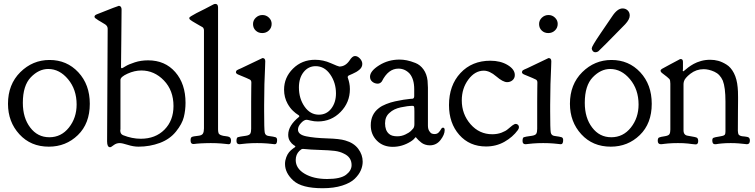

<svg xmlns="http://www.w3.org/2000/svg" viewBox="-20 -743 3923 997"><path d="M21.5 -204.1Q21.5 -304.7 85.4 -368.2Q149.4 -431.6 237.3 -431.6Q327.1 -431.6 386.7 -367.7Q446.3 -303.7 446.3 -204.1Q446.3 -101.6 384.3 -41.5Q322.3 18.6 233.4 18.6Q139.6 18.6 80.6 -45.9Q21.5 -110.4 21.5 -204.1ZM136.7 -81.1Q174.8 -30.3 236.3 -30.3Q297.9 -30.3 337.9 -80.6Q377.9 -130.9 377.9 -200.2Q377.9 -278.3 333.5 -331.5Q289.1 -384.8 230.5 -384.8Q181.6 -384.8 140.1 -341.8Q98.6 -298.8 98.6 -209Q98.6 -130.9 136.7 -81.1Z M608.4 -394.5Q608.4 -388.7 613.3 -388.7Q615.2 -388.7 631.8 -398.9Q648.4 -409.2 680.2 -419.4Q711.9 -429.7 749 -429.7Q836.9 -429.7 890.1 -368.7Q943.4 -307.6 943.4 -209Q943.4 -170.9 934.6 -135.3Q925.8 -99.6 894 -60.1Q862.3 -20.5 810.5 -1Q757.8 18.6 699.2 18.6Q672.9 18.6 643.6 9.3Q614.3 0 601.6 0Q584 0 570.3 10.7Q556.6 21.5 551.8 21.5Q536.1 21.5 536.1 -8.8Q536.1 -67.4 537.6 -301.3Q539.1 -535.2 539.1 -593.8Q539.1 -607.4 526.4 -616.2Q519.5 -620.1 512.7 -624.5Q505.9 -628.9 501.5 -631.3Q497.1 -633.8 492.2 -636.7Q487.3 -639.6 484.9 -641.6Q482.4 -643.6 479.5 -645.5Q476.6 -647.5 475.1 -648.4Q473.6 -649.4 472.7 -650.9Q471.7 -652.3 471.2 -653.8Q470.7 -655.3 470.7 -656.2Q470.7 -664.1 483.4 -668.9Q593.8 -712.9 597.7 -712.9Q611.3 -710.9 611.3 -693.4Q611.3 -660.2 609.9 -533.2Q608.4 -406.2 608.4 -394.5ZM880.9 -192.4Q880.9 -273.4 831.1 -325.2Q781.2 -377 713.9 -377Q678.7 -377 642.1 -360.4Q605.5 -343.8 605.5 -328.1V-72.3Q605.5 -71.3 605 -68.8Q604.5 -66.4 604.5 -65.4Q604.5 -46.9 619.1 -41Q666 -22.5 710.9 -22.5Q787.1 -22.5 834 -69.8Q880.9 -117.2 880.9 -192.4Z M1179.7 -13.7Q1179.7 5.9 1168 5.9Q1167 5.9 1161.6 5.4Q1156.2 4.9 1147.5 3.9Q1138.7 2.9 1127.9 2Q1117.2 1 1102.5 0.5Q1087.9 0 1074.2 0Q1060.5 0 1046.9 0.5Q1033.2 1 1022.5 1.5Q1011.7 2 1003.4 2.9Q995.1 3.9 990.2 4.4Q985.4 4.9 984.4 4.9Q969.7 4.9 969.7 -12.7V-15.6Q969.7 -28.3 976.1 -31.7Q982.4 -35.2 1010.7 -38.1Q1028.3 -40 1033.7 -49.3Q1039.1 -58.6 1039.1 -76.2V-585Q1039.1 -587.9 1038.6 -590.3Q1038.1 -592.8 1037.1 -594.7Q1036.1 -596.7 1035.6 -598.1Q1035.2 -599.6 1032.7 -601.1Q1030.3 -602.5 1028.8 -603.5Q1027.3 -604.5 1022.9 -606.9Q1018.6 -609.4 1016.6 -610.4Q1006.8 -616.2 995.6 -622.6Q984.4 -628.9 980 -631.8Q975.6 -634.8 970.7 -638.2Q965.8 -641.6 964.4 -644Q962.9 -646.5 962.9 -649.4V-650.4Q962.9 -655.3 1000 -674.8Q1045.9 -697.3 1085.9 -718.8Q1091.8 -722.7 1098.6 -722.7Q1112.3 -722.7 1112.3 -704.1V-71.3Q1112.3 -65.4 1112.8 -61.5Q1113.3 -57.6 1114.3 -54.2Q1115.2 -50.8 1116.2 -48.8Q1117.2 -46.9 1120.6 -44.9Q1124 -43 1125.5 -42Q1127 -41 1132.3 -39.6Q1137.7 -38.1 1140.1 -37.6Q1142.6 -37.1 1150.9 -36.1Q1159.2 -35.2 1163.1 -34.2Q1179.7 -31.2 1179.7 -13.7Z M1284.2 -121.1Q1284.2 -171.9 1284.2 -215.8Q1284.2 -259.8 1284.7 -284.7Q1285.2 -309.6 1285.2 -314.5Q1285.2 -325.2 1277.8 -329.6Q1270.5 -334 1217.8 -355.5Q1205.1 -360.4 1205.1 -368.2Q1205.1 -371.1 1206.5 -374Q1208 -377 1211.4 -378.9Q1214.8 -380.9 1217.8 -382.3Q1220.7 -383.8 1225.6 -385.7Q1230.5 -387.7 1232.4 -388.7Q1341.8 -441.4 1342.8 -441.4H1343.8Q1357.4 -441.4 1357.4 -424.8L1356.4 -392.6Q1354.5 -360.4 1353 -306.2Q1351.6 -252 1351.6 -198.2V-165Q1351.6 -72.3 1354.5 -55.7Q1357.4 -39.1 1374 -37.1Q1403.3 -33.2 1411.1 -30.3Q1418.9 -27.3 1418.9 -15.6Q1418.9 5.9 1407.2 5.9Q1406.2 5.9 1401.4 5.4Q1396.5 4.9 1387.7 3.9Q1378.9 2.9 1368.2 2Q1357.4 1 1343.3 0.5Q1329.1 0 1315.4 0Q1301.8 0 1287.1 0.5Q1272.5 1 1262.2 2Q1252 2.9 1243.2 3.9Q1234.4 4.9 1229.5 5.4Q1224.6 5.9 1223.6 5.9Q1208 5.9 1208 -10.7Q1208 -27.3 1214.4 -30.3Q1220.7 -33.2 1257.8 -38.1Q1275.4 -41 1279.8 -49.3Q1284.2 -57.6 1284.2 -74.2ZM1293.9 -618.2Q1293.9 -637.7 1308.6 -651.4Q1323.2 -665 1342.8 -665Q1362.3 -665 1376.5 -651.4Q1390.6 -637.7 1390.6 -619.1Q1390.6 -598.6 1376.5 -585Q1362.3 -571.3 1341.8 -571.3Q1321.3 -571.3 1307.6 -584.5Q1293.9 -597.7 1293.9 -618.2Z M1619.1 -399.4Q1581.1 -399.4 1556.6 -368.7Q1532.2 -337.9 1532.2 -289.1Q1532.2 -231.4 1561.5 -189.5Q1590.8 -147.5 1635.7 -147.5Q1675.8 -147.5 1700.2 -179.2Q1724.6 -210.9 1724.6 -257.8Q1724.6 -313.5 1694.8 -356.4Q1665 -399.4 1619.1 -399.4ZM1515.6 87.9Q1515.6 131.8 1562 159.2Q1608.4 186.5 1678.7 186.5Q1748 186.5 1776.9 164.6Q1805.7 142.6 1805.7 114.3Q1805.7 73.2 1765.6 54.7Q1745.1 43.9 1717.8 40.5Q1690.4 37.1 1641.1 35.6Q1591.8 34.2 1554.7 30.3H1551.8Q1544.9 30.3 1534.2 41Q1515.6 59.6 1515.6 87.9ZM1455.1 -277.3Q1455.1 -340.8 1501.5 -386.7Q1547.9 -432.6 1616.2 -432.6Q1658.2 -432.6 1697.8 -415Q1737.3 -397.5 1742.2 -397.5Q1773.4 -397.5 1794.9 -428.7Q1809.6 -452.1 1823.2 -452.1Q1836.9 -452.1 1849.1 -439Q1861.3 -425.8 1861.3 -411.1Q1861.3 -393.6 1846.2 -380.9Q1831.1 -368.2 1811 -359.9Q1791 -351.6 1790 -350.6Q1785.2 -345.7 1785.2 -342.8Q1785.2 -340.8 1788.1 -333Q1791 -325.2 1793.9 -311Q1796.9 -296.9 1796.9 -280.3Q1796.9 -210.9 1748.5 -161.6Q1700.2 -112.3 1630.9 -112.3Q1611.3 -112.3 1593.8 -116.7Q1576.2 -121.1 1572.3 -121.1Q1558.6 -121.1 1543 -104Q1527.3 -86.9 1527.3 -70.3Q1527.3 -43.9 1569.8 -35.2Q1612.3 -26.4 1678.2 -24.4Q1744.1 -22.5 1772.5 -13.7Q1817.4 -1 1840.3 29.8Q1863.3 60.5 1863.3 96.7Q1863.3 119.1 1853.5 141.6Q1843.8 164.1 1821.8 185.5Q1799.8 207 1756.8 220.7Q1713.9 234.4 1655.3 234.4Q1546.9 234.4 1503.4 194.8Q1460 155.3 1460 108.4Q1460 98.6 1461.9 89.4Q1463.9 80.1 1466.8 72.8Q1469.7 65.4 1473.1 59.1Q1476.6 52.7 1481 47.4Q1485.4 42 1489.7 38.1Q1494.1 34.2 1498 31.2Q1502 28.3 1504.9 25.9Q1507.8 23.4 1509.8 22.5L1511.7 21.5Q1513.7 19.5 1513.7 16.6Q1513.7 15.6 1504.4 9.8Q1495.1 3.9 1485.8 -9.8Q1476.6 -23.4 1476.6 -43Q1476.6 -90.8 1532.2 -135.7L1533.2 -136.7Q1534.2 -137.7 1534.2 -139.6Q1534.2 -143.6 1525.4 -148.4Q1516.6 -153.3 1501.5 -167.5Q1486.3 -181.6 1473.6 -204.1Q1455.1 -237.3 1455.1 -277.3Z M1901.4 -344.7Q1901.4 -374 1948.7 -403.8Q1996.1 -433.6 2054.7 -433.6Q2073.2 -433.6 2092.8 -429.7Q2112.3 -425.8 2137.2 -416Q2162.1 -406.2 2179.2 -382.3Q2196.3 -358.4 2200.2 -324.2Q2202.1 -300.8 2202.1 -288.1V-90.8Q2202.1 -73.2 2209 -62.5Q2215.8 -51.8 2222.7 -49.3Q2229.5 -46.9 2236.3 -46.9Q2250 -46.9 2257.8 -55.2Q2265.6 -63.5 2270 -71.8Q2274.4 -80.1 2280.3 -80.1Q2289.1 -80.1 2289.1 -67.4Q2289.1 -43.9 2267.6 -16.1Q2246.1 11.7 2211.9 11.7Q2199.2 11.7 2187.5 7.8Q2175.8 3.9 2168 -2.4Q2160.2 -8.8 2153.8 -14.6Q2147.5 -20.5 2143.6 -25.4L2140.6 -29.3Q2139.6 -29.3 2139.6 -29.8Q2139.6 -30.3 2138.7 -30.3Q2136.7 -30.3 2135.7 -28.3Q2134.8 -26.4 2128.9 -20.5Q2123 -14.6 2112.3 -7.8Q2068.4 19.5 2019.5 19.5Q1968.8 19.5 1937 -12.7Q1905.3 -44.9 1905.3 -91.8V-92.8Q1905.3 -149.4 1947.3 -181.6Q1961.9 -193.4 1985.4 -202.6Q2008.8 -211.9 2031.7 -216.8Q2054.7 -221.7 2075.2 -225.1Q2095.7 -228.5 2109.4 -229.5L2123 -230.5Q2130.9 -232.4 2130.9 -244.1V-280.3Q2130.9 -332 2107.4 -360.4Q2083 -386.7 2048.8 -386.7Q1996.1 -386.7 1962.9 -320.3Q1954.1 -308.6 1941.4 -308.6Q1925.8 -308.6 1913.6 -318.4Q1901.4 -328.1 1901.4 -344.7ZM2043 -35.2Q2065.4 -35.2 2085.4 -44.9Q2105.5 -54.7 2113.3 -62.5Q2121.1 -70.3 2126 -76.2Q2131.8 -84 2131.8 -98.6V-123V-164.1Q2131.8 -182.6 2130.4 -188Q2128.9 -193.4 2122.1 -193.4Q2097.7 -193.4 2061 -185.5Q2024.4 -177.7 2002.9 -157.2Q1979.5 -137.7 1979.5 -102.5Q1979.5 -65.4 2000 -47.9Q2013.7 -35.2 2043 -35.2Z M2503.9 17.6Q2418 17.6 2364.7 -43Q2311.5 -103.5 2311.5 -197.3Q2311.5 -299.8 2371.1 -363.8Q2430.7 -427.7 2526.4 -427.7Q2579.1 -427.7 2616.2 -405.3Q2653.3 -382.8 2653.3 -353.5Q2653.3 -336.9 2641.6 -326.7Q2629.9 -316.4 2613.3 -316.4Q2591.8 -316.4 2557.1 -346.2Q2522.5 -376 2492.2 -376Q2446.3 -376 2412.1 -330.1Q2377.9 -284.2 2377.9 -221.7Q2377.9 -150.4 2423.3 -98.1Q2468.8 -45.9 2536.1 -45.9Q2562.5 -45.9 2584.5 -54.2Q2606.4 -62.5 2617.7 -72.8Q2628.9 -83 2640.1 -91.3Q2651.4 -99.6 2658.2 -99.6Q2665 -99.6 2669.9 -94.7Q2674.8 -89.8 2674.8 -83Q2674.8 -75.2 2668.9 -67.4Q2642.6 -31.2 2599.6 -6.8Q2556.6 17.6 2503.9 17.6Z M2769.5 -121.1Q2769.5 -171.9 2769.5 -215.8Q2769.5 -259.8 2770 -284.7Q2770.5 -309.6 2770.5 -314.5Q2770.5 -325.2 2763.2 -329.6Q2755.9 -334 2703.1 -355.5Q2690.4 -360.4 2690.4 -368.2Q2690.4 -371.1 2691.9 -374Q2693.4 -377 2696.8 -378.9Q2700.2 -380.9 2703.1 -382.3Q2706.1 -383.8 2710.9 -385.7Q2715.8 -387.7 2717.8 -388.7Q2827.1 -441.4 2828.1 -441.4H2829.1Q2842.8 -441.4 2842.8 -424.8L2841.8 -392.6Q2839.8 -360.4 2838.4 -306.2Q2836.9 -252 2836.9 -198.2V-165Q2836.9 -72.3 2839.8 -55.7Q2842.8 -39.1 2859.4 -37.1Q2888.7 -33.2 2896.5 -30.3Q2904.3 -27.3 2904.3 -15.6Q2904.3 5.9 2892.6 5.9Q2891.6 5.9 2886.7 5.4Q2881.8 4.9 2873 3.9Q2864.3 2.9 2853.5 2Q2842.8 1 2828.6 0.5Q2814.5 0 2800.8 0Q2787.1 0 2772.5 0.5Q2757.8 1 2747.6 2Q2737.3 2.9 2728.5 3.9Q2719.7 4.9 2714.8 5.4Q2710 5.9 2709 5.9Q2693.4 5.9 2693.4 -10.7Q2693.4 -27.3 2699.7 -30.3Q2706.1 -33.2 2743.2 -38.1Q2760.7 -41 2765.1 -49.3Q2769.5 -57.6 2769.5 -74.2ZM2779.3 -618.2Q2779.3 -637.7 2793.9 -651.4Q2808.6 -665 2828.1 -665Q2847.7 -665 2861.8 -651.4Q2876 -637.7 2876 -619.1Q2876 -598.6 2861.8 -585Q2847.7 -571.3 2827.1 -571.3Q2806.6 -571.3 2793 -584.5Q2779.3 -597.7 2779.3 -618.2Z M3212.9 -699.2Q3228.5 -699.2 3239.3 -689Q3250 -678.7 3250 -662.1Q3250 -642.6 3226.6 -617.2Q3095.7 -483.4 3086.9 -476.6Q3080.1 -471.7 3072.3 -471.7Q3063.5 -471.7 3058.1 -478Q3052.7 -484.4 3052.7 -492.2Q3052.7 -502 3097.7 -568.4Q3131.8 -618.2 3158.2 -657.2Q3185.5 -699.2 3212.9 -699.2ZM2939.5 -204.1Q2939.5 -304.7 3003.4 -368.2Q3067.4 -431.6 3155.3 -431.6Q3245.1 -431.6 3304.7 -367.7Q3364.3 -303.7 3364.3 -204.1Q3364.3 -101.6 3302.2 -41.5Q3240.2 18.6 3151.4 18.6Q3057.6 18.6 2998.5 -45.9Q2939.5 -110.4 2939.5 -204.1ZM3054.7 -81.1Q3092.8 -30.3 3154.3 -30.3Q3215.8 -30.3 3255.9 -80.6Q3295.9 -130.9 3295.9 -200.2Q3295.9 -278.3 3251.5 -331.5Q3207 -384.8 3148.4 -384.8Q3099.6 -384.8 3058.1 -341.8Q3016.6 -298.8 3016.6 -209Q3016.6 -130.9 3054.7 -81.1Z M3525.4 -377Q3525.4 -373 3528.3 -373H3529.3Q3530.3 -373 3536.6 -378.9Q3543 -384.8 3554.7 -393.6Q3566.4 -402.3 3582 -411.1Q3597.7 -419.9 3620.1 -426.3Q3642.6 -432.6 3667 -432.6H3668.9Q3689.5 -432.6 3709.5 -427.2Q3729.5 -421.9 3752.4 -407.7Q3775.4 -393.6 3791 -363.3Q3806.6 -333 3810.5 -289.1Q3812.5 -272.5 3812.5 -238.3Q3812.5 -234.4 3812.5 -219.2Q3812.5 -204.1 3812 -165Q3811.5 -126 3811.5 -65.4V-63.5Q3811.5 -58.6 3812.5 -54.2Q3813.5 -49.8 3814 -47.4Q3814.5 -44.9 3817.4 -42.5Q3820.3 -40 3821.8 -39.1Q3823.2 -38.1 3828.6 -36.6Q3834 -35.2 3836.4 -35.2Q3838.9 -35.2 3847.2 -34.2Q3855.5 -33.2 3859.4 -32.2Q3874 -30.3 3874 -13.7Q3874 5.9 3858.4 5.9Q3855.5 5.9 3844.7 4.4Q3834 2.9 3814.9 1.5Q3795.9 0 3774.4 0Q3761.7 0 3749 0.5Q3736.3 1 3727.1 2Q3717.8 2.9 3710 3.9Q3702.1 4.9 3697.3 5.9H3692.4Q3678.7 5.9 3678.7 -13.7Q3678.7 -24.4 3684.6 -27.3Q3690.4 -30.3 3715.8 -34.2Q3724.6 -36.1 3730.5 -37.1Q3740.2 -39.1 3743.7 -43.5Q3747.1 -47.9 3747.1 -60.5V-215.8Q3747.1 -289.1 3733.4 -324.2Q3718.8 -357.4 3689.5 -370.6Q3660.2 -383.8 3633.8 -383.8Q3595.7 -383.8 3565.4 -360.4Q3535.2 -336.9 3531.2 -319.3Q3529.3 -311.5 3529.3 -305.7V-69.3V-66.4Q3529.3 -41 3551.8 -38.1Q3595.7 -31.2 3599.6 -27.3Q3605.5 -22.5 3605.5 -10.7Q3605.5 6.8 3592.8 6.8Q3591.8 6.8 3586.4 6.3Q3581.1 5.9 3572.3 4.9Q3563.5 3.9 3552.7 2.4Q3542 1 3527.8 0.5Q3513.7 0 3500 0Q3486.3 0 3472.7 0.5Q3459 1 3448.7 2Q3438.5 2.9 3430.7 3.9Q3422.9 4.9 3418 5.4Q3413.1 5.9 3412.1 5.9Q3395.5 5.9 3395.5 -11.7Q3395.5 -25.4 3401.9 -28.8Q3408.2 -32.2 3434.6 -36.1Q3452.1 -39.1 3456.5 -46.9Q3460.9 -54.7 3460.9 -70.3V-308.6Q3460.9 -326.2 3456.1 -332.5Q3451.2 -338.9 3416 -365.2Q3410.2 -371.1 3410.2 -375V-376Q3410.2 -380.9 3417 -385.3Q3423.8 -389.6 3459 -408.2Q3486.3 -422.9 3504.9 -432.6Q3510.7 -436.5 3514.6 -436.5Q3526.4 -436.5 3526.4 -421.9V-382.8Q3526.4 -381.8 3525.4 -378.9Z"/></svg>

Font: Goudy Bookletter 1911
Style: Regular
Weight: 400
Version: Version 2010.07.03